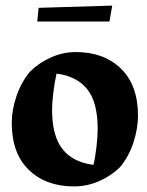

<svg xmlns="http://www.w3.org/2000/svg" viewBox="-20 -651 525 686"><path d="M473 -238Q473 -191 456.5 -141Q440 -91 408 -53Q376 -22 333.5 -3.5Q291 15 244 15Q144 15 83 -44Q22 -103 22 -212Q22 -258 39 -308Q56 -358 88 -396Q120 -427 162.5 -446Q205 -465 251 -465Q351 -465 412 -406Q473 -347 473 -238ZM314 -62Q321 -92 325 -129Q329 -166 329 -190Q329 -286 291.5 -332.5Q254 -379 182 -388Q175 -357 170.5 -320Q166 -283 166 -260Q166 -165 203.5 -118Q241 -71 314 -62ZM118 -623 381 -631 371 -574H113Z"/></svg>

Font: Rakkas
Style: Regular
Weight: 400
Designer: Zeynep Akay
Foundry: Zeynep Akay
Version: Version 2.000